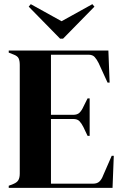

<svg xmlns="http://www.w3.org/2000/svg" viewBox="-20 -903 595 923"><path d="M22 0V-10L45 -19Q62 -26 68.5 -37.5Q75 -49 75 -69V-591Q75 -611 69.5 -622.5Q64 -634 45 -641L22 -650V-660H501L507 -506H497L454 -600Q445 -618 435 -629Q425 -640 405 -640H225V-351H332Q352 -351 362.5 -361.5Q373 -372 381 -390L401 -430H411V-250H401L381 -292Q372 -310 362 -320.5Q352 -331 332 -331H225V-20H427Q447 -20 458 -30.5Q469 -41 476 -60L517 -154H527L521 0ZM269 -717 118 -871 128 -883 276 -801 424 -883 434 -871 283 -717Z"/></svg>

Font: DM Serif Display
Style: Regular
Weight: 400
Designer: Colophon Foundry, Frank Grießhammer
Foundry: Colophon Foundry
Version: Version 5.200; ttfautohint (v1.8.3)